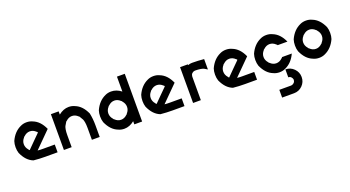

<svg xmlns="http://www.w3.org/2000/svg" viewBox="-62 -1427 4595 2520"><g transform="rotate(-20 2235.5 -167.0)"><path d="M367.5 0Q282.5 0 200.8 -8.3Q105 -45 50.8 -166.7Q38.3 -204.2 38.3 -250Q38.3 -295.8 50.8 -333.3Q102.5 -447.5 200.8 -491.7Q238.3 -510 284.2 -510Q330 -510 367.5 -491.7Q463.3 -455 517.5 -333.3L295.8 -111.7Q322.5 -108.3 367.5 -108.3H534.2V0ZM200.8 -152.5Q232.5 -185 292.5 -244.6Q352.5 -304.2 367.5 -319.2L380.8 -333.3Q377.5 -342.5 367.5 -347.5Q330 -383.3 284.2 -383.3Q238.3 -383.3 200.8 -347.5Q189.2 -341.7 186.7 -333.3Q153.3 -295.8 153.3 -250Q153.3 -204.2 186.7 -166.7Q190 -157.5 200.8 -151.7Z M730.8 -455Q798.3 -510 872.5 -510Q918.3 -510 955.8 -491.7Q1051.7 -455 1105.8 -333.3Q1122.5 -251.7 1122.5 -166.7V0H1013.3V-166.7Q1013.3 -215 1007.9 -244.6Q1002.5 -274.2 995.8 -288.3Q989.2 -302.5 969.2 -333.3Q965.8 -342.5 955.8 -347.5Q918.3 -383.3 872.5 -383.3Q826.7 -383.3 789.2 -347.5Q777.5 -341.7 775 -333.3Q755 -302.5 748.3 -288.3Q741.7 -274.2 736.2 -244.6Q730.8 -215 730.8 -166.7V0H622.5V-500H730.8Z M1605.8 -44.2Q1539.2 10 1465 10Q1419.2 10 1381.7 -8.3Q1285.8 -45 1231.7 -166.7Q1219.2 -204.2 1219.2 -250Q1219.2 -295.8 1231.7 -333.3Q1283.3 -447.5 1381.7 -491.7Q1419.2 -510 1465 -510Q1540 -510 1605.8 -458.3V-666.7H1715V0H1605.8ZM1548.3 -151.7Q1558.3 -156.7 1561.7 -166.7Q1595 -204.2 1595 -250Q1595 -295.8 1561.7 -333.3Q1558.3 -342.5 1548.3 -347.5Q1510.8 -383.3 1465 -383.3Q1419.2 -383.3 1381.7 -347.5Q1370 -341.7 1367.5 -333.3Q1334.2 -295.8 1334.2 -250Q1334.2 -204.2 1367.5 -166.7Q1370.8 -157.5 1381.7 -151.7Q1419.2 -115.8 1465 -115.8Q1510.8 -115.8 1548.3 -151.7Z M2140 0Q2055 0 1973.3 -8.3Q1877.5 -45 1823.3 -166.7Q1810.8 -204.2 1810.8 -250Q1810.8 -295.8 1823.3 -333.3Q1875 -447.5 1973.3 -491.7Q2010.8 -510 2056.7 -510Q2102.5 -510 2140 -491.7Q2235.8 -455 2290 -333.3L2068.3 -111.7Q2095 -108.3 2140 -108.3H2306.7V0ZM1973.3 -152.5Q2005 -185 2065 -244.6Q2125 -304.2 2140 -319.2L2153.3 -333.3Q2150 -342.5 2140 -347.5Q2102.5 -383.3 2056.7 -383.3Q2010.8 -383.3 1973.3 -347.5Q1961.7 -341.7 1959.2 -333.3Q1925.8 -295.8 1925.8 -250Q1925.8 -204.2 1959.2 -166.7Q1962.5 -157.5 1973.3 -151.7Z M2593.3 -500Q2678.3 -500 2760 -491.7V-346.7Q2729.2 -366.7 2715 -373.3Q2700.8 -380 2671.2 -385.4Q2641.7 -390.8 2593.3 -390.8Q2570.8 -389.2 2553.8 -373.3Q2536.7 -357.5 2536.7 -333.3H2535V0H2426.7V-500H2535V-489.2Q2563.3 -500 2593.3 -500Z M3153.3 0Q3068.3 0 2986.7 -8.3Q2890.8 -45 2836.7 -166.7Q2824.2 -204.2 2824.2 -250Q2824.2 -295.8 2836.7 -333.3Q2888.3 -447.5 2986.7 -491.7Q3024.2 -510 3070 -510Q3115.8 -510 3153.3 -491.7Q3249.2 -455 3303.3 -333.3L3081.7 -111.7Q3108.3 -108.3 3153.3 -108.3H3320V0ZM2986.7 -152.5Q3018.3 -185 3078.3 -244.6Q3138.3 -304.2 3153.3 -319.2L3166.7 -333.3Q3163.3 -342.5 3153.3 -347.5Q3115.8 -383.3 3070 -383.3Q3024.2 -383.3 2986.7 -347.5Q2975 -341.7 2972.5 -333.3Q2939.2 -295.8 2939.2 -250Q2939.2 -204.2 2972.5 -166.7Q2975.8 -157.5 2986.7 -151.7Z M3715.8 225Q3737.5 223.3 3754.6 207.1Q3771.7 190.8 3771.7 166.7H3773.3Q3771.7 145 3755.8 127.9Q3740 110.8 3715.8 110.8V0Q3785 0 3833.8 49.2Q3882.5 98.3 3882.5 166.7Q3882.5 235.8 3833.8 284.6Q3785 333.3 3715.8 333.3H3549.2V225ZM3715.8 -8.3Q3678.3 10 3632.5 10Q3586.7 10 3549.2 -8.3Q3453.3 -45 3399.2 -166.7Q3386.7 -204.2 3386.7 -250Q3386.7 -295.8 3399.2 -333.3Q3450.8 -447.5 3549.2 -491.7Q3586.7 -510 3632.5 -510Q3678.3 -510 3715.8 -491.7Q3811.7 -455 3865.8 -333.3H3729.2Q3725.8 -342.5 3715.8 -347.5Q3678.3 -383.3 3632.5 -383.3Q3586.7 -383.3 3549.2 -347.5Q3537.5 -341.7 3535 -333.3Q3501.7 -295.8 3501.7 -250Q3501.7 -204.2 3535 -166.7Q3538.3 -157.5 3549.2 -151.7Q3586.7 -115.8 3632.5 -115.8Q3678.3 -115.8 3715.8 -151.7Q3725.8 -156.7 3729.2 -166.7H3865.8Q3814.2 -52.5 3715.8 -8.3Z M4270 -8.3Q4232.5 10 4186.7 10Q4140.8 10 4103.3 -8.3Q4007.5 -45 3953.3 -166.7Q3940.8 -204.2 3940.8 -250Q3940.8 -295.8 3953.3 -333.3Q4005 -447.5 4103.3 -491.7Q4140.8 -510 4186.7 -510Q4232.5 -510 4270 -491.7Q4365.8 -455 4420 -333.3Q4432.5 -295.8 4432.5 -250Q4432.5 -204.2 4420 -166.7Q4368.3 -52.5 4270 -8.3ZM4270 -151.7Q4280 -156.7 4283.3 -166.7Q4316.7 -204.2 4316.7 -250Q4316.7 -295.8 4283.3 -333.3Q4280 -342.5 4270 -347.5Q4232.5 -383.3 4186.7 -383.3Q4140.8 -383.3 4103.3 -347.5Q4091.7 -341.7 4089.2 -333.3Q4055.8 -295.8 4055.8 -250Q4055.8 -204.2 4089.2 -166.7Q4092.5 -157.5 4103.3 -151.7Q4140.8 -115.8 4186.7 -115.8Q4232.5 -115.8 4270 -151.7Z"/></g></svg>

Font: 0xA000
Style: Bold
Weight: 700
Version: Version 0.1